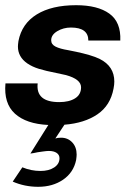

<svg xmlns="http://www.w3.org/2000/svg" viewBox="-36 -471 527 739"><path d="M120 187Q152 187 172.5 173.5Q193 160 193 138Q193 125 182 117.5Q171 110 152 110Q144 110 130 112Q116 114 109 115Q91 119 81 120L150 10Q65 6 21.5 -33.5Q-22 -73 -15 -150H109Q101 -78 192 -78Q230 -78 253 -92.5Q276 -107 276 -135Q276 -166 218 -182Q217 -182 181 -190Q140 -198 114 -206Q88 -214 69 -227Q33 -252 33 -292Q33 -299 35 -313Q48 -380 105.5 -415.5Q163 -451 257 -451Q340 -451 385 -418.5Q430 -386 427 -315H304Q304 -365 237 -365Q208 -365 184.5 -351Q161 -337 161 -316Q161 -300 178 -291.5Q195 -283 226 -278Q232 -277 258 -271.5Q284 -266 308 -259Q332 -252 348 -244Q404 -216 404 -157Q404 -145 401 -130Q389 -65 339 -31Q289 3 212 9L177 62Q185 59 199 59Q225 59 242 77Q259 95 259 124Q259 131 257 145Q247 193 207 220.5Q167 248 111 248Q59 248 13 228L50 173Q84 187 120 187Z"/></svg>

Font: Teachers SemiBold
Style: Italic
Weight: 600
Designer: Alfredo Marco Pradil & Chank Diesel
Version: Version 0.009